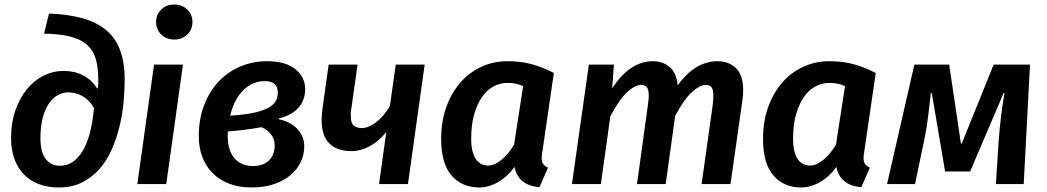

<svg xmlns="http://www.w3.org/2000/svg" viewBox="-20 -815 4634 850"><path d="M197 -755Q281 -752 344 -734.5Q407 -717 449 -682.5Q491 -648 511.5 -593.5Q532 -539 532 -463Q532 -416 527 -362Q522 -308 509 -255Q496 -202 474.5 -153Q453 -104 420.5 -67Q388 -30 343.5 -7.5Q299 15 240 15Q192 15 153 0.5Q114 -14 86.5 -42Q59 -70 44 -111Q29 -152 29 -204Q29 -271 48 -326Q67 -381 99 -420Q131 -459 173 -480Q215 -501 262 -501Q359 -501 411 -423L414 -425Q415 -435 415 -444V-462Q415 -516 404 -554Q393 -592 365.5 -616.5Q338 -641 291.5 -653Q245 -665 175 -666ZM246 -81Q273 -81 297.5 -95.5Q322 -110 342 -140.5Q362 -171 376 -219.5Q390 -268 396 -337Q376 -372 346 -389Q316 -406 281 -406Q258 -406 236 -394Q214 -382 197 -357.5Q180 -333 169.5 -294.5Q159 -256 159 -204Q159 -141 182.5 -111Q206 -81 246 -81Z M588 0 662 -529H790L716 0ZM751 -640Q716 -640 693.5 -662.5Q671 -685 671 -718Q671 -750 693.5 -772.5Q716 -795 751 -795Q787 -795 809.5 -772.5Q832 -750 832 -718Q832 -685 809.5 -662.5Q787 -640 751 -640Z M1214 -287Q1266 -276 1296.5 -244Q1327 -212 1327 -167Q1327 -131 1311.5 -98Q1296 -65 1266.5 -40Q1237 -15 1193.5 0Q1150 15 1093 15Q1040 15 997 -1Q954 -17 923.5 -46.5Q893 -76 876.5 -118Q860 -160 860 -212Q860 -289 884 -350.5Q908 -412 949 -455Q990 -498 1045 -521Q1100 -544 1162 -544Q1244 -544 1287.5 -509Q1331 -474 1331 -420Q1331 -373 1302 -339Q1273 -305 1215 -291ZM1196 -172Q1196 -224 1138 -252Q1067 -239 989 -233Q988 -225 988 -222V-215Q988 -150 1017.5 -115Q1047 -80 1099 -80Q1146 -80 1171 -105Q1196 -130 1196 -172ZM1152 -456Q1098 -456 1057 -415.5Q1016 -375 999 -303Q1066 -307 1107 -316.5Q1148 -326 1171 -339.5Q1194 -353 1202 -370Q1210 -387 1210 -405Q1210 -456 1152 -456Z M1563 -529 1535 -332Q1533 -324 1533 -316V-302Q1533 -271 1545.5 -259.5Q1558 -248 1583 -248Q1610 -248 1644 -273Q1678 -298 1706 -345L1732 -529H1860L1786 0H1658L1690 -230Q1655 -188 1615.5 -167Q1576 -146 1535 -146Q1472 -146 1438 -180Q1404 -214 1404 -284Q1404 -304 1407 -330L1435 -529Z M2381 -143Q2378 -126 2378 -116Q2378 -98 2385 -88.5Q2392 -79 2406 -73L2368 14Q2273 5 2258 -76Q2226 -32 2184.5 -8.5Q2143 15 2101 15Q2026 15 1979.5 -37.5Q1933 -90 1933 -200Q1933 -278 1956 -341.5Q1979 -405 2018.5 -450Q2058 -495 2111.5 -519.5Q2165 -544 2226 -544Q2284 -544 2331.5 -531.5Q2379 -519 2432 -492ZM2142 -82Q2168 -82 2199 -106.5Q2230 -131 2256 -175L2296 -434Q2277 -442 2261.5 -445Q2246 -448 2226 -448Q2195 -448 2166 -433Q2137 -418 2115 -387Q2093 -356 2079.5 -310Q2066 -264 2066 -201Q2066 -168 2072 -145Q2078 -122 2088.5 -108Q2099 -94 2113 -88Q2127 -82 2142 -82Z M2800 0 2848 -348Q2850 -362 2851 -372.5Q2852 -383 2852 -392Q2852 -420 2843 -429.5Q2834 -439 2818 -439Q2792 -439 2757.5 -408Q2723 -377 2682 -300L2640 0H2512L2587 -529H2698L2690 -424Q2732 -487 2776.5 -515.5Q2821 -544 2870 -544Q2914 -544 2944.5 -518.5Q2975 -493 2980 -437Q3022 -494 3065.5 -519Q3109 -544 3156 -544Q3206 -544 3238 -513.5Q3270 -483 3270 -416Q3270 -395 3267 -373L3214 0H3086L3135 -348Q3138 -375 3138 -391Q3138 -420 3129.5 -429.5Q3121 -439 3104 -439Q3079 -439 3044 -408Q3009 -377 2969 -302L2927 0Z M3806 -143Q3803 -126 3803 -116Q3803 -98 3810 -88.5Q3817 -79 3831 -73L3793 14Q3698 5 3683 -76Q3651 -32 3609.5 -8.5Q3568 15 3526 15Q3451 15 3404.5 -37.5Q3358 -90 3358 -200Q3358 -278 3381 -341.5Q3404 -405 3443.5 -450Q3483 -495 3536.5 -519.5Q3590 -544 3651 -544Q3709 -544 3756.5 -531.5Q3804 -519 3857 -492ZM3567 -82Q3593 -82 3624 -106.5Q3655 -131 3681 -175L3721 -434Q3702 -442 3686.5 -445Q3671 -448 3651 -448Q3620 -448 3591 -433Q3562 -418 3540 -387Q3518 -356 3504.5 -310Q3491 -264 3491 -201Q3491 -168 3497 -145Q3503 -122 3513.5 -108Q3524 -94 3538 -88Q3552 -82 3567 -82Z M4400 -175Q4405 -245 4411.5 -298Q4418 -351 4427 -403H4423L4275 -56H4164L4105 -403H4101Q4096 -357 4089.5 -304.5Q4083 -252 4074 -207L4031 0H3907L4028 -529H4182L4234 -180H4238L4379 -529H4540L4512 0H4389Z"/></svg>

Font: Xgbmvzvtohvqztyvzapvmeyoton
Style: Regular
Weight: 500
Italic angle: -8°
Designer: Carrois Corporate & Edenspiekermann
Foundry: Carrois Corporate GbR & Edenspiekermann AG
Version: Version 2.001